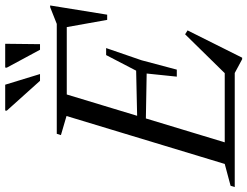

<svg xmlns="http://www.w3.org/2000/svg" viewBox="-150 -798 952 739"><g transform="rotate(-90 325.5 -428.0)"><path d="M249 -647.5 175.5 -669 180.5 -685H343.5L136 0H-24.5L-19.5 -16L64.5 -38.5ZM589.5 -656 624 -646.5H277.5L290 -685H603.5L668 -710.5H674.5L639 -491H619ZM467.5 28.5 414.5 0H80.5L93 -38.5H461L404.5 -29L563.5 -191L578.5 -181.5L473.5 28.5ZM427.5 -223H400.5L412.5 -339L186 -343L196 -374.5L423.5 -379.5L483.5 -495H510.5L463.5 -358.5ZM410.5 -749.5H384.5L269.5 -877.5L270 -883.5H369.5ZM525.5 -749.5H504L435 -877.5L435.5 -883.5H527Z"/></g></svg>

Font: Newsreader 36pt
Style: Italic
Weight: 400
Italic angle: -17°
Designer: Hugues Gentile
Foundry: Production Type
Version: Version 1.003